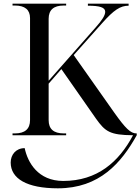

<svg xmlns="http://www.w3.org/2000/svg" viewBox="-20 -734 762 1042"><path d="M48 0H339V-10H326C271 -10 244 -34 244 -82V-280L313 -359L501 -90C551 -20 576 -1 702 0C625 145 508 248 323 248C186 248 130 147 114 70C66 70 38 106 38 148C38 235 125 288 294 288C521 288 639 149 722 0V-10H720C689 -10 661 -37 600 -123L380 -435L534 -608C598 -680 633 -703 678 -703V-714H457V-703C521 -703 551 -694 551 -670C551 -651 534 -624 499 -585L244 -296V-632C244 -680 271 -704 326 -704H339V-714H48V-704H61C115 -704 143 -681 143 -636V-82C143 -34 115 -10 61 -10H48Z"/></svg>

Font: Noto Serif Display
Style: Regular
Weight: 400
Designer: Monotype Design Team
Foundry: Monotype Imaging Inc.
Version: Version 2.009